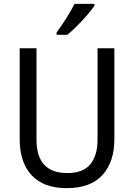

<svg xmlns="http://www.w3.org/2000/svg" viewBox="-20 -1057 694 994"><path d="M572 -335Q572 -220 511 -151.5Q450 -83 325 -83Q206 -83 144 -149.5Q82 -216 82 -336V-807H169V-333Q169 -161 329 -161Q410 -161 447.5 -206.5Q485 -252 485 -334V-807H572ZM469 -1027Q456 -1008 431.5 -979.5Q407 -951 379 -923Q351 -895 329 -877H273V-889Q297 -921 323 -962Q349 -1003 366 -1037H469Z"/></svg>

Font: Noto Sans Kannada UI SemiCondensed
Style: Regular
Weight: 400
Width: 4
Designer: Jelle Bosma - Monotype Design Team
Foundry: Monotype Imaging Inc.
Version: Version 2.005; ttfautohint (v1.8.4.7-5d5b)